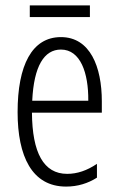

<svg xmlns="http://www.w3.org/2000/svg" viewBox="-20 -679 439 709"><path d="M312 -659H90V-616H312ZM205 -542C98 -542 45 -438 45 -265C45 -102 98 10 224 10C267 10 305 -2 338 -23V-74C301 -49 265 -37 228 -37C141 -37 99 -115 98 -263H356V-305C356 -432 313 -542 205 -542ZM205 -496C277 -496 307 -410 306 -307H99C105 -435 143 -496 205 -496Z"/></svg>

Font: Noto Sans Arabic UI XCn Lt
Style: Regular
Weight: 300
Width: 2
Designer: Monotype Design Team, Nadine Chahine and Nizar Qandah
Foundry: Monotype Imaging Inc.
Version: Version 2.010